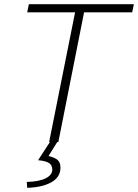

<svg xmlns="http://www.w3.org/2000/svg" viewBox="-20 -679 660 918"><path d="M215 0 339 -620H110L118 -659H620L612 -620H382L259 0ZM110 219 108 191Q169 189 199.5 173Q230 157 230 132Q230 110 213.5 100Q197 90 162 87L222 -5H257L212 67Q248 76 259 89.5Q270 103 269 125Q268 169 224.5 193Q181 217 110 219Z"/></svg>

Font: Source Code Pro ExtraLight Light
Style: Italic
Weight: 300
Italic angle: -11°
Monospace: yes
Version: Version 1.016;hotconv 1.0.116;makeotfexe 2.5.65601